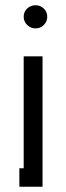

<svg xmlns="http://www.w3.org/2000/svg" viewBox="-20 -502 254 736"><path d="M143.1 213.9H54.2V143.1H70.8V-286.1H143.1ZM116.2 -481.9Q134.8 -481.9 147.9 -469.2Q161.1 -456.5 161.1 -438Q161.1 -419.4 147.9 -406.2Q134.8 -393.1 116.2 -393.1Q97.7 -393.1 84.2 -406.2Q70.8 -419.4 70.8 -438Q70.8 -456.5 84 -469.2Q97.2 -481.9 116.2 -481.9Z"/></svg>

Font: Rawengulk
Style: Bold
Weight: 700
Version: Version 0.92